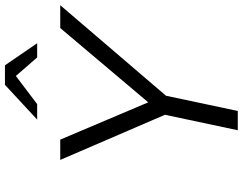

<svg xmlns="http://www.w3.org/2000/svg" viewBox="-120 -838 958 757"><g transform="rotate(-90 358.5 -459.0)"><path d="M224 0 285 -287 107 -700H187L334 -353L627 -700H717L360 -283L300 0ZM266 -791 403 -918H480L567 -791H511L438 -875L327 -791Z"/></g></svg>

Font: Red Hat Text
Style: Italic
Weight: 300
Italic angle: -12°
Designer: Pentagram, MCKL
Foundry: Pentagram, MCKL
Version: Version 1.023